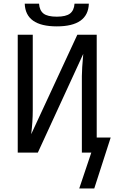

<svg xmlns="http://www.w3.org/2000/svg" viewBox="-20 -853 640 1073"><path d="M79.1 0V-658.7H163.1V-236.8Q163.1 -173.3 154.3 -103L412.1 -658.7H520.5V-84.5H598.6L506.8 200.2H422.9L490.2 0H437.5V-427.7Q437.5 -465.8 445.3 -551.8L191.4 0ZM297.4 -705.6Q122.6 -705.6 118.2 -832.5H198.2Q200.7 -794.9 223.1 -777.3Q245.6 -759.8 297.4 -759.8Q348.6 -759.8 371.3 -777.3Q394 -794.9 396.5 -832.5H476.6Q472.2 -705.6 297.4 -705.6Z"/></svg>

Font: Cousine
Style: Regular
Weight: 400
Monospace: yes
Designer: Steve Matteson
Foundry: Ascender Corporation
Version: Version 1.20